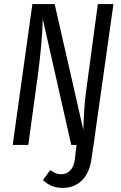

<svg xmlns="http://www.w3.org/2000/svg" viewBox="-20 -708 592 938"><path d="M458 -688H534.2L437 0L425.8 74.2Q415.5 140.6 378.2 175.3Q340.8 210 286.1 210Q230 210 189.9 171.9L225.1 123Q241.2 133.8 252.2 138.4Q263.2 143.1 279.8 143.1Q305.2 143.1 323 124.8Q340.8 106.4 345.2 73.2L354 0H328.1L189 -615.2Q186 -498 164.1 -335L118.2 0H42L138.2 -688H247.1L387.2 -73.2Q390.1 -200.7 405.8 -300.8Z"/></svg>

Font: Fira Sans Compressed Book
Style: Italic
Weight: 350
Width: 3
Italic angle: -8°
Designer: Carrois Corporate & Edenspiekermann AG
Foundry: Carrois Corporate GbR & Edenspiekermann AG
Version: Version 4.203;PS 004.203;hotconv 1.0.88;makeotf.lib2.5.64775